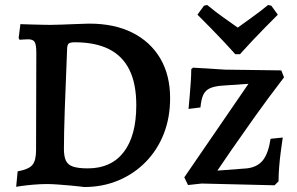

<svg xmlns="http://www.w3.org/2000/svg" viewBox="-20 -740 1195 772"><path d="M318 12Q318 12 302.5 10Q287 8 263.5 6Q240 4 214.5 2Q189 0 169 0Q143 0 114 2.5Q85 5 65 8Q45 11 45 11L51 -51Q95 -59 110 -76.5Q125 -94 125 -136L126 -528Q126 -560 119.5 -571Q113 -582 93 -582Q83 -582 71 -581Q59 -580 59 -580L55 -587L62 -643Q62 -643 75 -642.5Q88 -642 107.5 -641.5Q127 -641 147.5 -640.5Q168 -640 183 -640Q200 -640 226 -641Q252 -642 278 -643Q304 -644 321.5 -644.5Q339 -645 339 -645Q440 -645 512.5 -608.5Q585 -572 624.5 -505Q664 -438 664 -345Q664 -267 638.5 -202Q613 -137 566 -89Q519 -41 456 -14.5Q393 12 318 12ZM281 -570Q263 -570 257 -565.5Q251 -561 250 -547Q244 -406 240.5 -302Q237 -198 237 -141Q237 -111 245 -94Q253 -77 274 -70Q295 -63 333 -63Q427 -63 477.5 -128.5Q528 -194 528 -317Q528 -403 500.5 -459Q473 -515 418 -542.5Q363 -570 281 -570ZM721 -27 979 -403 878 -396Q844 -394 825 -385.5Q806 -377 797.5 -359Q789 -341 786 -308L738 -302Q738 -302 739.5 -317.5Q741 -333 743 -357.5Q745 -382 747 -410Q749 -438 749 -462L756 -468L885 -460L1111 -457L1122 -429Q1059 -347 1004.5 -270.5Q950 -194 911 -137.5Q872 -81 854 -54L973 -63Q1015 -68 1037 -95.5Q1059 -123 1068 -182L1117 -187Q1117 -187 1114.5 -170Q1112 -153 1108.5 -126.5Q1105 -100 1102.5 -69Q1100 -38 1100 -11L1084 5L791 -2L736 4ZM926 -522Q926 -522 913 -536.5Q900 -551 877.5 -575Q855 -599 828 -626.5Q801 -654 774 -681L800 -717L813 -720Q848 -691 881.5 -667.5Q915 -644 936 -629Q956 -644 990 -668Q1024 -692 1058 -720L1071 -717L1097 -681Q1070 -654 1043 -626.5Q1016 -599 993.5 -575Q971 -551 958 -536.5Q945 -522 945 -522Z"/></svg>

Font: Alegreya SemiBold
Style: Regular
Weight: 600
Designer: Juan Pablo del Peral
Foundry: Huerta Tipografica
Version: Version 2.009